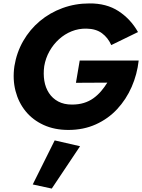

<svg xmlns="http://www.w3.org/2000/svg" viewBox="-20 -736 830 1120"><path d="M423 -253 606 -254Q590 -228 570 -204.5Q550 -181 525 -163Q500 -145 469 -135.5Q438 -126 400 -126Q353 -126 319.5 -144Q286 -162 265.5 -193.5Q245 -225 238.5 -265Q232 -305 238 -350Q246 -397 268.5 -437Q291 -477 324 -507Q357 -537 398 -553.5Q439 -570 485 -569Q540 -568 575 -542Q610 -516 629 -473L785 -549Q742 -625 671.5 -671Q601 -717 501 -716Q419 -716 345 -689Q271 -662 212.5 -613Q154 -564 115.5 -497Q77 -430 64 -350Q53 -273 70.5 -205.5Q88 -138 129.5 -87Q171 -36 234.5 -7Q298 22 379 22Q467 22 539 -10.5Q611 -43 663.5 -99.5Q716 -156 748 -229Q780 -302 789 -383H445ZM299 83 171 340 282 364 447 117Z"/></svg>

Font: Jost
Style: Bold Italic
Weight: 700
Italic angle: -5°
Version: Version 3.710